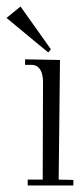

<svg xmlns="http://www.w3.org/2000/svg" viewBox="-70 -691 252 589"><path d="M110 -140 114 -507 7 -509V-492H28C55 -491 62 -463 62 -440L61 -140H15V-122H155V-139ZM-7 -671 -50 -636 78 -530 86 -540Z"/></svg>

Font: Bigelow Rules
Style: Regular
Weight: 400
Designer: Astigmatic (AOETI)
Foundry: Astigmatic (AOETI)
Version: Version 1.000